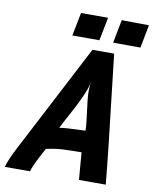

<svg xmlns="http://www.w3.org/2000/svg" viewBox="-124 -884 761 952"><g transform="rotate(10 257.0 -408.5)"><path d="M411.1 -816.9 548.3 -815.4 525.9 -699.2 388.2 -699.7ZM206.1 -816.9H342.3L319.3 -699.7H183.1ZM329.1 -246.1V-249.5Q329.1 -276.4 319.8 -342.5Q310.5 -408.7 310.5 -441.9Q310.5 -467.8 314.5 -487.3Q306.2 -450.7 285.4 -405.8Q264.6 -360.8 236.3 -309.3Q208 -257.8 198.7 -237.3Q212.4 -240.2 234.1 -241.7Q255.9 -243.2 286.6 -244.4Q317.4 -245.6 329.1 -246.1ZM293.5 -647H402.8Q410.6 -574.7 426 -443.8Q441.4 -313 453.4 -205.1Q465.3 -97.2 474.6 0H339.8Q337.9 -22 334.2 -67.9Q330.6 -113.8 328.6 -137.2Q317.4 -137.2 294.4 -136.7Q271.5 -136.2 262.2 -136Q252.9 -135.7 235.6 -135Q218.3 -134.3 207.3 -132.8Q196.3 -131.3 181.4 -128.9Q166.5 -126.5 151.4 -123L127.9 -79.1Q99.6 -25.4 93.3 0H-33.7Q-23.9 -37.1 13.7 -108.9Q60.5 -198.7 153.8 -378.2Q247.1 -557.6 293.5 -647Z"/></g></svg>

Font: Fantasque Sans Mono
Style: Bold Italic
Weight: 700
Italic angle: -11°
Monospace: yes
Designer: Jany Belluz
Version: Version 1.7.1